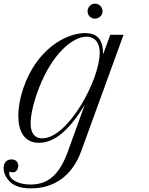

<svg xmlns="http://www.w3.org/2000/svg" viewBox="-128 -768 809 1045"><path d="M40.5 257.3C169.9 257.3 266.6 185.5 314 54.7L544.4 -578.6H472.2L433.1 -472.2C433.1 -543 409.7 -587.9 335.4 -587.9C228 -587.9 68.8 -497.1 -2 -285.2C-19 -234.4 -28.3 -182.6 -28.3 -137.2C-28.3 -53.2 4.4 9.3 84.5 9.3C168.5 9.3 250.5 -60.5 333.5 -198.2L240.7 58.6C195.3 182.6 133.8 236.3 38.6 236.3C-28.3 236.3 -78.1 209.5 -78.1 173.3C-78.1 168 -77.1 167 -73.7 167C-68.4 167 -65.4 169.9 -58.1 169.9C-41 169.9 -28.8 155.3 -28.8 134.8C-28.8 112.8 -43 99.6 -65.4 99.6C-91.8 99.6 -108.4 117.7 -108.4 147C-108.4 166.5 -101.1 187 -88.4 204.6C-63.5 240.7 -22 257.3 40.5 257.3ZM102.1 -15.1C58.6 -15.1 38.6 -45.9 38.6 -96.7C38.6 -141.6 54.2 -211.9 84.5 -290C158.2 -479.5 269.5 -568.4 342.8 -568.4C378.9 -568.4 414.6 -546.4 414.6 -480C414.6 -334.5 242.7 -15.1 102.1 -15.1ZM348.6 -706.5C348.6 -684.1 366.2 -666.5 388.7 -666.5C411.6 -666.5 430.2 -684.6 430.2 -707C430.2 -729.5 411.6 -748 389.2 -748C366.7 -748 348.6 -729.5 348.6 -706.5Z"/></svg>

Font: Petit Formal Script
Style: Regular
Weight: 400
Designer: Pablo Impallari, Brenda Gallo, Rodrigo Fuenzalida
Foundry: Pablo Impallari, Brenda Gallo, Rodrigo Fuenzalida
Version: Version 1.001